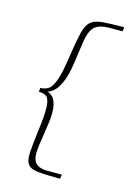

<svg xmlns="http://www.w3.org/2000/svg" viewBox="-92 -572 455 660"><g transform="rotate(15 135.0 -242.0)"><path d="M89 -52Q83 -8 96 7.5Q109 23 141 23Q148 23 165 23Q182 23 191 23Q191 25 190.5 27.5Q190 30 189.5 32.5Q189 35 189 38Q139 38 112 35.5Q85 33 74.5 20.5Q64 8 65.5 -21.5Q67 -51 74 -104Q82 -164 80 -191Q78 -218 68 -225Q58 -232 41 -232Q41 -234 41.5 -236.5Q42 -239 42 -241.5Q42 -244 42 -246Q59 -246 71.5 -254.5Q84 -263 94 -292Q104 -321 112 -380Q120 -433 127 -462.5Q134 -492 148 -504.5Q162 -517 190 -519.5Q218 -522 267 -522Q267 -520 266.5 -517.5Q266 -515 266 -512.5Q266 -510 265 -507H217Q186 -507 168 -493.5Q150 -480 143 -432L133 -361Q126 -312 114 -286.5Q102 -261 90 -251.5Q78 -242 69 -240Q78 -238 87.5 -229.5Q97 -221 102 -199Q107 -177 101 -133Z"/></g></svg>

Font: Genos Thin Thin
Style: Italic
Weight: 250
Italic angle: -8°
Version: Version 1.010